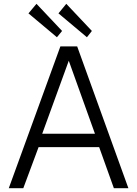

<svg xmlns="http://www.w3.org/2000/svg" viewBox="-20 -985 716 1005"><path d="M102 0 182 -215H499L576 0H652L384 -742H296L26 0ZM129 -915 278 -790 305 -823 171 -965ZM286 -915 435 -790 461 -823 327 -965ZM340 -667 477 -285H201Z"/></svg>

Font: Cheyenne Sans Light
Style: Regular
Weight: 300
Designer: The Public Sans project authors (U.S. Web Design System), Libre Franklin designed by Pablo Impallari and Rodrigo Fuenzal
Foundry: The Cheyenne Sans Project Authors
Version: Version 2.007